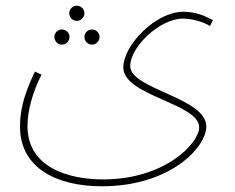

<svg xmlns="http://www.w3.org/2000/svg" viewBox="-20 -421 820 671"><path d="M248 -348C263 -348 275 -360 275 -375C275 -389 263 -401 248 -401C234 -401 222 -389 222 -375C222 -360 234 -348 248 -348ZM50 22C50 166 178 230 336 230C576 230 701 93 701 21C701 -80 435 -109 435 -190C435 -256 537 -356 620 -356C652 -356 692 -344 714 -330L724 -351C703 -361 670 -380 620 -380C526 -380 411 -265 411 -185C411 -86 676 -60 676 24C676 80 556 206 341 206C218 206 76 164 76 19C76 -32 93 -97 125 -160L102 -171C59 -81 50 -28 50 22ZM196 -265C211 -265 223 -277 223 -292C223 -306 211 -318 196 -318C182 -318 170 -306 170 -292C170 -277 182 -265 196 -265ZM301 -265C316 -265 328 -277 328 -292C328 -306 316 -318 301 -318C287 -318 275 -306 275 -292C275 -277 287 -265 301 -265Z"/></svg>

Font: Noto Sans Arabic Thin
Style: Regular
Weight: 100
Designer: Monotype Design Team, Nadine Chahine, Nizar Qandah and Khaled Hosny
Foundry: Monotype Imaging Inc.
Version: Version 2.012